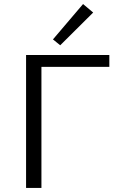

<svg xmlns="http://www.w3.org/2000/svg" viewBox="-20 -930 591 950"><path d="M441 -868 278 -706 242 -735 391 -910ZM521 -658V-599H185V0H109V-658Z"/></svg>

Font: EauTestInfant
Style: Regular
Weight: 400
Designer: Christian Thalmann (Catharsis Fonts)
Version: Version 0.001;PS 000.001;hotconv 1.0.88;makeotf.lib2.5.64775